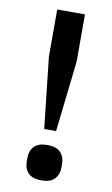

<svg xmlns="http://www.w3.org/2000/svg" viewBox="-83 -742 464 797"><g transform="rotate(10 149.5 -343.0)"><path d="M175 -200H125L92 -499V-698H209V-499ZM150 12Q112 12 94.5 -6.5Q77 -25 77 -54V-71Q77 -100 94.5 -118.5Q112 -137 150 -137Q188 -137 205.5 -118.5Q223 -100 223 -71V-54Q223 -25 205.5 -6.5Q188 12 150 12Z"/></g></svg>

Font: IBM Plex Sans Medium
Style: Regular
Weight: 500
Designer: Mike Abbink, Paul van der Laan, Pieter van Rosmalen
Foundry: Bold Monday
Version: Version 3.201